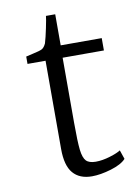

<svg xmlns="http://www.w3.org/2000/svg" viewBox="-80 -731 578 797"><g transform="rotate(-10 209.0 -332.5)"><path d="M209 -546H382V-494H208V-219Q208 -140 212 -105.5Q216 -71 228.5 -58Q241 -45 269 -45Q297 -45 329.5 -55Q362 -65 375 -74L388 -36Q369 -15 324 -1.5Q279 12 243 12Q191 12 163.5 -20Q136 -52 136 -122V-494H60V-525L90 -532Q118 -538 128 -543Q138 -548 146 -565Q153 -588 161 -626.5Q169 -665 170 -677H209Z"/></g></svg>

Font: Martel Light
Style: Regular
Weight: 300
Designer: Dan Reynolds
Foundry: Dan Reynolds
Version: Version 1.001; ttfautohint (v1.1) -l 5 -r 5 -G 72 -x 0 -D la